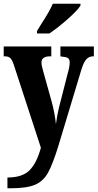

<svg xmlns="http://www.w3.org/2000/svg" viewBox="-22 -786 525 1033"><path d="M18 169Q99 169 137.5 129.5Q176 90 198 9L53 -435Q43 -465 33 -474Q23 -483 3 -483H-2V-536H254V-483H250Q224 -483 212.5 -474.5Q201 -466 201 -450Q201 -434 212 -397L256 -239Q273 -176 279 -118Q285 -166 295 -206L343 -394Q347 -406 350 -422.5Q353 -439 353 -450Q353 -468 343 -474Q333 -480 307 -482L303 -483V-536H483V-483H480Q457 -483 442.5 -467Q428 -451 416 -412L293 -4Q262 97 236.5 143Q211 189 166.5 208Q122 227 35 227H18ZM177 -619Q205 -665 204 -663Q221 -689 237.5 -717.5Q254 -746 262 -766H411V-756Q396 -731 343 -684Q290 -637 244 -606H177Z"/></svg>

Font: Noto Serif CondExtraBold
Style: Regular
Weight: 800
Width: 3
Designer: Monotype Design Team
Foundry: Monotype Imaging Inc.
Version: Version 1.001